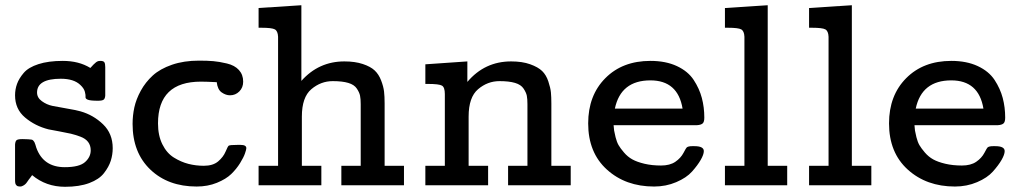

<svg xmlns="http://www.w3.org/2000/svg" viewBox="-20 -715 3932 741"><path d="M38.1 -21V-157.2Q39.1 -170.4 44.4 -174.3Q49.8 -178.2 66.9 -178.2Q80.1 -178.2 88.1 -177.5Q96.2 -176.8 101.1 -176.3Q106 -175.8 108.9 -171.9Q111.8 -168 112.8 -166.5Q113.8 -165 116.5 -157Q119.1 -148.9 120.1 -145Q147 -69.8 230 -69.8Q286.1 -69.8 308.1 -89.4Q330.1 -108.9 330.1 -134.8Q330.1 -153.8 320.1 -167Q310.1 -180.2 290.5 -187.5Q271 -194.8 253.4 -199Q235.8 -203.1 208.5 -208Q181.2 -212.9 167 -215.8Q115.2 -229 76.7 -261.5Q38.1 -293.9 38.1 -347.2Q38.1 -370.1 45.7 -391.1Q53.2 -412.1 71.5 -433.6Q89.8 -455.1 128.4 -467.5Q167 -480 222.2 -480Q284.2 -480 328.1 -453.1H329.1Q331.1 -455.1 335 -459.5Q338.9 -463.9 340.3 -465.3Q341.8 -466.8 345.5 -470Q349.1 -473.1 350.6 -474.6Q352.1 -476.1 355 -477.5Q357.9 -479 360.8 -479.5Q363.8 -480 367.2 -480Q379.4 -480 382.8 -474.6Q386.2 -469.2 386.2 -456.1V-346.2Q385.3 -334 379.6 -330.1Q374 -326.2 357.9 -326.2Q329.1 -326.2 319.1 -330.1Q309.1 -334 310.1 -340.6Q311 -347.2 307.6 -360.6Q304.2 -374 290 -387.2Q265.1 -411.1 214.8 -411.1Q123 -411.1 123 -357.9Q123 -337.9 141.6 -324.5Q160.2 -311 182.1 -306.4Q204.1 -301.8 239.5 -295.9Q274.9 -290 291 -285.2Q340.8 -271 377.9 -235.1Q415 -199.2 415 -143.1Q415 -118.2 407.5 -94.5Q399.9 -70.8 381.3 -46.9Q362.8 -22.9 324.5 -8.5Q286.1 5.9 231 5.9Q157.7 5.9 104 -39.1Q102.1 -36.1 97.4 -30Q92.8 -23.9 90.8 -21.5Q88.9 -19 85.9 -14.4Q83 -9.8 81.1 -7.8Q79.1 -5.9 76.7 -3.4Q74.2 -1 72 0Q69.8 1 67.4 2.4Q64.9 3.9 62.5 4.4Q60.1 4.9 57.1 4.9Q48.3 4.9 44.2 1Q40 -2.9 39.1 -7.6Q38.1 -12.2 38.1 -21Z M491.7 -236.8Q491.7 -269 498.5 -300.5Q505.4 -332 523.4 -365Q541.5 -397.9 569.6 -423.6Q597.7 -449.2 643.6 -465.1Q689.5 -481 748.5 -481Q780.8 -481 803.2 -479Q825.7 -477.1 855.7 -470Q885.7 -462.9 902.1 -444.8Q918.5 -426.8 918.5 -399.9Q918.5 -377 903.6 -362.1Q888.7 -347.2 867.7 -347.2Q851.6 -347.2 835.7 -358.2Q819.8 -369.1 816.4 -397.9H815.4Q775.4 -399.9 755.4 -399.9Q589.8 -399.9 589.8 -238.8Q589.8 -191.9 606.7 -158Q623.5 -124 651.1 -106.9Q678.7 -89.8 707.3 -82.5Q735.8 -75.2 766.6 -75.2Q801.8 -75.2 821.8 -92Q841.8 -108.9 850.6 -129.9Q859.4 -150.9 862.8 -152.8Q867.7 -155.8 895.5 -155.8H908.7Q930.7 -155.8 930.7 -143.1Q930.7 -138.2 925.5 -123Q920.4 -107.9 906.5 -85.4Q892.6 -63 872.6 -43.5Q852.5 -23.9 817.1 -9.5Q781.7 4.9 738.8 4.9Q628.9 4.9 560.3 -60.5Q491.7 -126 491.7 -236.8Z M978 0V-75.2H1053.2V-573.2Q1052.2 -595.2 1040.8 -601.6Q1029.3 -607.9 989.3 -607.9H978V-684.1L1143.1 -694.8V-402.8Q1210 -478 1309.1 -478Q1350.1 -478 1380.1 -468Q1410.2 -458 1426 -443.1Q1441.9 -428.2 1450.9 -404.5Q1460 -380.9 1462.2 -361.8Q1464.4 -342.8 1464.4 -315.9V-75.2H1539.1V0H1297.4V-75.2H1372.1V-313Q1372.1 -333 1369.6 -345.5Q1367.2 -357.9 1357.2 -373Q1347.2 -388.2 1324.2 -395Q1301.3 -401.9 1264.2 -401.9Q1218.3 -401.9 1181.6 -370.8Q1145 -339.8 1145 -265.1V-75.2H1220.2V0Z M1621.6 0V-75.2H1696.8V-352.1Q1696.8 -377.9 1685.8 -384.5Q1674.8 -391.1 1630.9 -391.1H1621.6V-466.8L1783.7 -478V-398.9Q1850.6 -478 1952.6 -478Q1995.6 -478 2026.1 -467Q2056.6 -456.1 2072.3 -440.9Q2087.9 -425.8 2096.2 -400.9Q2104.5 -376 2106.2 -358.4Q2107.9 -340.8 2107.9 -314.9V-75.2H2182.6V0H1940.9V-75.2H2015.6V-313Q2015.6 -333 2013.2 -345.5Q2010.7 -357.9 2000.7 -373Q1990.7 -388.2 1967.8 -395Q1944.8 -401.9 1907.7 -401.9Q1861.8 -401.9 1825.2 -370.8Q1788.6 -339.8 1788.6 -265.1V-75.2H1863.8V0Z M2250 -238.8Q2250 -346.7 2316.2 -413.3Q2382.3 -480 2490.2 -480Q2549.3 -480 2592.3 -460Q2635.3 -439.9 2657.2 -406.5Q2679.2 -373 2688.7 -336.9Q2698.2 -300.8 2698.2 -261.2Q2698.2 -244.1 2691.7 -238.5Q2685.1 -232.9 2670.4 -231.9H2348.1Q2349.1 -218.8 2350.1 -211.4Q2351.1 -204.1 2355.7 -185.5Q2360.4 -167 2367.2 -155Q2374 -143.1 2388.2 -126.5Q2402.3 -109.9 2420.4 -99.9Q2438.5 -89.8 2467.3 -83Q2496.1 -76.2 2531.2 -76.2Q2565.4 -76.2 2586.4 -90.6Q2607.4 -105 2617.9 -125Q2628.4 -145 2630.4 -146Q2636.2 -150.9 2651.4 -150.9H2660.2Q2696.3 -150.9 2696.3 -131.8Q2696.3 -118.7 2684.3 -97.9Q2672.4 -77.1 2650.9 -53Q2629.4 -28.8 2589.8 -12Q2550.3 4.9 2504.4 4.9Q2394.5 4.9 2322.3 -60.5Q2250 -126 2250 -238.8ZM2353 -295.9H2614.3Q2596.2 -404.8 2490.2 -404.8Q2376 -404.8 2353 -295.9Z M2777.8 0V-75.2H2853V-573.2Q2852.1 -595.2 2840.6 -601.6Q2829.1 -607.9 2789.1 -607.9H2777.8V-684.1L2942.9 -694.8V-75.2H3018.1V0Z M3102.5 0V-75.2H3177.7V-573.2Q3176.8 -595.2 3165.3 -601.6Q3153.8 -607.9 3113.8 -607.9H3102.5V-684.1L3267.6 -694.8V-75.2H3342.8V0Z M3411.1 -238.8Q3411.1 -346.7 3477.3 -413.3Q3543.5 -480 3651.4 -480Q3710.4 -480 3753.4 -460Q3796.4 -439.9 3818.4 -406.5Q3840.3 -373 3849.9 -336.9Q3859.4 -300.8 3859.4 -261.2Q3859.4 -244.1 3852.8 -238.5Q3846.2 -232.9 3831.5 -231.9H3509.3Q3510.3 -218.8 3511.2 -211.4Q3512.2 -204.1 3516.8 -185.5Q3521.5 -167 3528.3 -155Q3535.2 -143.1 3549.3 -126.5Q3563.5 -109.9 3581.5 -99.9Q3599.6 -89.8 3628.4 -83Q3657.2 -76.2 3692.4 -76.2Q3726.6 -76.2 3747.6 -90.6Q3768.6 -105 3779.1 -125Q3789.6 -145 3791.5 -146Q3797.4 -150.9 3812.5 -150.9H3821.3Q3857.4 -150.9 3857.4 -131.8Q3857.4 -118.7 3845.5 -97.9Q3833.5 -77.1 3812 -53Q3790.5 -28.8 3751 -12Q3711.4 4.9 3665.5 4.9Q3555.7 4.9 3483.4 -60.5Q3411.1 -126 3411.1 -238.8ZM3514.2 -295.9H3775.4Q3757.3 -404.8 3651.4 -404.8Q3537.1 -404.8 3514.2 -295.9Z"/></svg>

Font: CMU Concrete
Style: Bold
Weight: 700
Version: Version 0.7.0